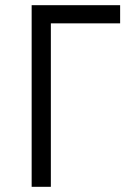

<svg xmlns="http://www.w3.org/2000/svg" viewBox="-20 -720 498 740"><path d="M102 0H176V-630H443V-700H102Z"/></svg>

Font: Tilda Sans VF
Style: Regular
Weight: 400
Designer: ParaType Ltd
Foundry: ParaType Ltd
Version: Version 1.010